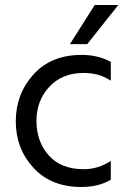

<svg xmlns="http://www.w3.org/2000/svg" viewBox="-20 -735 511 766"><path d="M328 -559H259L358 -715H452ZM304 11Q184 11 113.5 -65.5Q43 -142 43 -251Q43 -360 113.5 -438Q184 -516 306 -516Q371 -516 422 -488V-413Q376 -444 314 -444Q228 -444 176.5 -388.5Q125 -333 125.5 -251Q126 -169 175 -114.5Q224 -60 314 -60Q372 -60 422 -93V-18Q374 11 304 11Z"/></svg>

Font: Hind Madurai
Style: Regular
Weight: 400
Designer: Jyotish Sonowal
Foundry: Indian Type Foundry
Version: Version 0.702;PS 1.0;hotconv 1.0.81;makeotf.lib2.5.63406